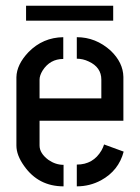

<svg xmlns="http://www.w3.org/2000/svg" viewBox="-20 -660 497 680"><path d="M72.3 -586.9V-639.6H380.9V-586.9ZM38.1 -144.5V-386.7Q39.1 -431.6 81.1 -475.6Q131.8 -527.3 204.1 -528.3V-451.2Q157.2 -451.2 130.9 -410.2Q120.1 -392.6 120.1 -377.9V-311.5H338.9V-377.9Q338.9 -421.9 293.9 -442.4Q273.4 -452.1 252 -452.1V-528.3Q319.3 -528.3 372.1 -480.5Q416 -438.5 417 -387.7V-232.4H120.1V-144.5Q120.1 -117.2 151.4 -93.8Q176.8 -76.2 205.1 -76.2V0Q116.2 0 65.4 -72.3Q38.1 -110.4 38.1 -144.5ZM252 0V-77.1Q310.5 -77.1 339.8 -127.9Q345.7 -138.7 348.6 -148.4L418 -123Q400.4 -55.7 337.9 -21.5Q297.9 0 252 0Z"/></svg>

Font: Post No Bills Jaffna SemiBold
Style: Regular
Weight: 600
Designer: Kosala Senevirathne, Siva Puranthara, Lasantha Premarathna, Tharique Azeez
Foundry: Mooniak
Version: Version 1.220 ; ttfautohint (v1.6)